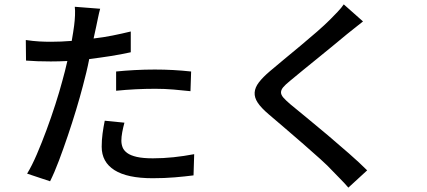

<svg xmlns="http://www.w3.org/2000/svg" viewBox="-20 -794 1952 878"><path d="M511 -467Q549 -471 595.5 -473.5Q642 -476 688 -476Q773 -476 854 -467L851 -377Q815 -381 774 -384.5Q733 -388 690 -388Q600 -388 511 -379ZM578 -555Q533 -545 485 -537.5Q437 -530 388 -524Q382 -493 374.5 -462Q367 -431 359 -401Q346 -351 328 -291.5Q310 -232 290 -173Q270 -114 249.5 -59.5Q229 -5 209 35L104 0Q126 -36 148.5 -88.5Q171 -141 192.5 -199Q214 -257 233 -316Q252 -375 265 -424Q271 -446 277 -469Q283 -492 288 -515Q268 -514 249 -513.5Q230 -513 212 -513Q179 -513 152 -514Q125 -515 99 -517L98 -611Q132 -606 159 -604.5Q186 -603 213 -603Q236 -603 259 -604Q282 -605 308 -607Q312 -628 314.5 -646Q317 -664 319 -677Q322 -700 323 -723.5Q324 -747 322 -763L438 -754Q433 -736 428 -711.5Q423 -687 420 -673L408 -618Q452 -623 494.5 -631.5Q537 -640 578 -650ZM549 -233Q543 -211 539 -189.5Q535 -168 535 -151Q535 -135 540.5 -120.5Q546 -106 561.5 -94.5Q577 -83 605.5 -76.5Q634 -70 679 -70Q726 -70 773.5 -75Q821 -80 868 -89L865 8Q826 13 779 17Q732 21 678 21Q562 21 503.5 -16Q445 -53 445 -123Q445 -153 449 -183Q453 -213 459 -242Z M1640 -696Q1622 -682 1601.5 -665.5Q1581 -649 1567 -638Q1543 -618 1509 -590Q1475 -562 1438 -532Q1401 -502 1366 -473.5Q1331 -445 1306 -424Q1285 -407 1275 -395Q1265 -383 1265 -371.5Q1265 -360 1276 -347.5Q1287 -335 1308 -317Q1338 -292 1383.5 -255Q1429 -218 1478.5 -176Q1528 -134 1576 -92Q1624 -50 1659 -15L1573 64Q1556 44 1536.5 24.5Q1517 5 1500 -13Q1481 -34 1445 -66.5Q1409 -99 1367 -135.5Q1325 -172 1283 -208Q1241 -244 1208 -272Q1174 -301 1158.5 -324.5Q1143 -348 1144.5 -371Q1146 -394 1164 -417.5Q1182 -441 1215 -469Q1242 -492 1279.5 -523Q1317 -554 1355.5 -586Q1394 -618 1429.5 -649Q1465 -680 1489 -704Q1506 -721 1524 -740Q1542 -759 1552 -774Z"/></svg>

Font: Kinto Sans Med
Style: Regular
Weight: 500
Designer: Authors: Ryoko NISHIZUKA  (kana & ideographs); Paul D. Hunt (Latin, Greek & Cyrillic); Wenlong ZHANG  (bopomofo); Sandol
Foundry: Adobe Systems Incorporated, ookami Inc.
Version: Version 0.001